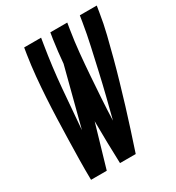

<svg xmlns="http://www.w3.org/2000/svg" viewBox="-176 -844 875 953"><g transform="rotate(-30 261.5 -367.5)"><path d="M66 0Q65 -58 66 -116Q67 -174 68.5 -232Q70 -290 72 -348Q74 -406 77.5 -464.5Q81 -523 86.5 -581.5Q92 -640 101 -698L107 -735H204L198 -698Q179 -582 169 -466.5Q159 -351 150 -236L236 -567Q239 -600 242.5 -632.5Q246 -665 251 -698L257 -735H354L348 -698Q338 -636 332 -573.5Q326 -511 321.5 -448.5Q317 -386 313 -324Q309 -262 307 -200Q323 -262 338.5 -324Q354 -386 368 -448.5Q382 -511 396 -573.5Q410 -636 420 -698L426 -735H523L517 -698Q508 -640 493.5 -581.5Q479 -523 463.5 -464.5Q448 -406 431 -348Q414 -290 396.5 -232Q379 -174 360 -116Q341 -58 322 0H232Q230 -61 228.5 -121.5Q227 -182 227 -243L156 0Z"/></g></svg>

Font: Iosevka Term Curly
Style: Bold Italic
Weight: 700
Italic angle: -9°
Designer: Belleve Invis
Foundry: Belleve Invis
Version: Version 32.3.0